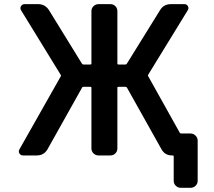

<svg xmlns="http://www.w3.org/2000/svg" viewBox="-20 -774 1040 932"><path d="M857.4 137.7Q843.8 137.7 833.5 127.9Q823.2 118.2 823.2 103.5V-14.6Q823.2 -19.5 818.4 -19.5H814.5Q780.3 -19.5 763.7 -49.8L595.7 -349.6Q592.8 -352.5 588.9 -352.5H554.7Q549.8 -352.5 549.8 -348.6V-53.7Q549.8 -39.1 540 -29.3Q530.3 -19.5 515.6 -19.5H458Q444.3 -19.5 434.1 -29.3Q423.8 -39.1 423.8 -53.7V-348.6Q423.8 -352.5 418.9 -352.5H384.8Q380.9 -352.5 378.9 -349.6L210.9 -49.8Q193.4 -19.5 159.2 -19.5H91.8Q80.1 -19.5 74.2 -29.3Q71.3 -34.2 71.3 -39.1Q71.3 -43.9 74.2 -48.8L275.4 -404.3Q277.3 -408.2 274.4 -411.1L82 -724.6Q76.2 -734.4 82 -744.1Q87.9 -753.9 98.6 -753.9H165Q199.2 -753.9 217.8 -724.6L377.9 -464.8Q380.9 -460.9 384.8 -460.9H418.9Q423.8 -460.9 423.8 -465.8V-719.7Q423.8 -734.4 434.1 -744.1Q444.3 -753.9 458 -753.9H515.6Q530.3 -753.9 540 -744.1Q549.8 -734.4 549.8 -719.7V-465.8Q549.8 -460.9 554.7 -460.9H588.9Q592.8 -460.9 595.7 -464.8L756.8 -724.6Q774.4 -753.9 809.6 -753.9H875Q886.7 -753.9 892.1 -744.1Q897.5 -734.4 891.6 -724.6L699.2 -411.1Q696.3 -408.2 699.2 -404.3L852.5 -129.9Q854.5 -126 859.4 -126H904.3Q918.9 -126 929.2 -115.7Q939.5 -105.5 939.5 -91.8V103.5Q939.5 118.2 929.2 127.9Q918.9 137.7 904.3 137.7Z"/></svg>

Font: Rounded-L Mgen+ 1m medium
Style: Regular
Weight: 500
Designer: [Source Han Sans]
Ryoko NISHIZUKA  (kana & ideographs); Paul D. Hunt (Latin, Greek & Cyrillic); Wenlong ZHANG  (bopomofo
Version: Version 1.059.20150602